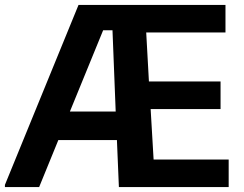

<svg xmlns="http://www.w3.org/2000/svg" viewBox="-21 -760 991 780"><path d="M-1 -9 298 -740H895V-628H573L584 -429H875V-317H591L603 -112H908V0H462L454 -191H216L138 0H-1ZM263 -307H449L436 -637H398Z"/></svg>

Font: Encode Sans Normal
Style: SemiBold
Weight: 600
Designer: Pablo Impallari, Andres Torresi
Foundry: Pablo Impallari, Andres Torresi
Version: Version 1.000; ttfautohint (v1.00) -l 8 -r 50 -G 200 -x 14 -